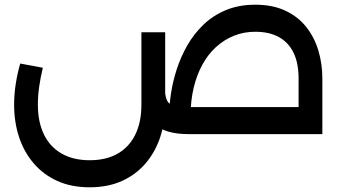

<svg xmlns="http://www.w3.org/2000/svg" viewBox="-20 -570 1450 816"><path d="M781 0Q682 0 634.5 -43.5Q587 -87 582 -175L681 -184Q683 -156 691 -141Q699 -126 720.5 -120.5Q742 -115 781 -115H1350V0ZM1249 0V-236Q1249 -301 1228 -345Q1207 -389 1166 -412Q1125 -435 1065 -435Q1016 -435 974 -418Q932 -401 898 -370Q864 -339 840 -295Q816 -251 803 -196.5Q790 -142 790 -79H699Q699 -121 706.5 -171.5Q714 -222 731 -275Q748 -328 776 -377Q804 -426 844.5 -465Q885 -504 940 -527Q995 -550 1065 -550Q1138 -550 1192 -525Q1246 -500 1281 -456Q1316 -412 1333 -355.5Q1350 -299 1350 -236V0ZM361 226Q283 226 223.5 199Q164 172 123 124Q82 76 61 12.5Q40 -51 40 -125Q40 -169 47 -214Q54 -259 66 -300L162 -282Q152 -240 146.5 -201.5Q141 -163 141 -125Q141 -51 167 2Q193 55 242.5 83Q292 111 361 111Q431 111 480 83Q529 55 555 2Q581 -51 581 -125V-433H682V-125Q682 -51 661 12.5Q640 76 599 124Q558 172 498.5 199Q439 226 361 226Z"/></svg>

Font: Alexandria
Style: Regular
Weight: 400
Designer: Mohamed Gaber
Foundry: Kief Type Foundry
Version: Version 5.100